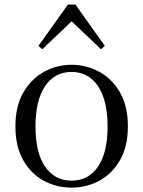

<svg xmlns="http://www.w3.org/2000/svg" viewBox="-20 -818 636 852"><path d="M297.5 14.6Q231.2 14.6 174.4 -15.9Q117.6 -46.5 83 -107.4Q48.4 -168.3 48.4 -257.8Q48.4 -347.6 84.1 -408.5Q119.7 -469.3 176.7 -500Q233.7 -530.6 297.5 -530.6Q362.2 -530.6 419.2 -500.1Q476.2 -469.5 511.9 -408.7Q547.5 -347.8 547.5 -257.8Q547.5 -168 512.4 -107.2Q477.3 -46.3 420.5 -15.8Q363.7 14.6 297.5 14.6ZM297.5 -16.4Q372 -16.4 414.7 -78.2Q457.4 -140.1 457.4 -256.6Q457.4 -373.4 414.7 -436.1Q372 -498.8 297.5 -498.8Q223.1 -498.8 180.3 -436.1Q137.5 -373.4 137.5 -256.6Q137.5 -140.1 180.3 -78.2Q223.1 -16.4 297.5 -16.4ZM428.3 -599.4 270.6 -749.5H325.3L167.6 -599.4L150.8 -614.6L281.3 -797.8H314.7L445.1 -614.6Z"/></svg>

Font: Noto Serif JP
Style: Regular
Weight: 200
Designer: Ryoko NISHIZUKA 西塚涼子 (kana & ideographs); Frank Grießhammer (Latin, Greek & Cyrillic); Wenlong ZHANG 张文龙 (bopomofo); San
Foundry: Adobe
Version: Version 2.001;hotconv 1.1.0;makeotfexe 2.6.0